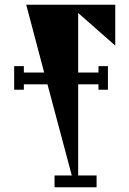

<svg xmlns="http://www.w3.org/2000/svg" viewBox="-20 -793 548 813"><path d="M311 -738V-486H397V-513H437V-413H397V-436H311V-50H389V0H211V-50H284L181 -436H81V-413H40V-513H81V-486H167L91 -773H468V-600Z"/></svg>

Font: Chokokutai
Style: Regular
Weight: 400
Designer: 108号,108go
Foundry: Font Zone 108
Version: Version 1.000; ttfautohint (v1.8.3)